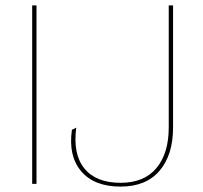

<svg xmlns="http://www.w3.org/2000/svg" viewBox="-20 -680 752 710"><path d="M115 -660V0H99V-660ZM620 -660V-209Q620 -107 570 -48.5Q520 10 426 10Q328 10 280 -47Q232 -104 246 -200L262 -208Q249 -110 292 -57Q335 -4 426 -4Q513 -4 558.5 -58.5Q604 -113 604 -209V-660Z"/></svg>

Font: Elaine Sans Thin
Style: Regular
Weight: 250
Designer: Wei Huang
Foundry: Wei Huang
Version: Version 2.001;December 24, 2019;FontCreator 12.0.0.2547 64-b